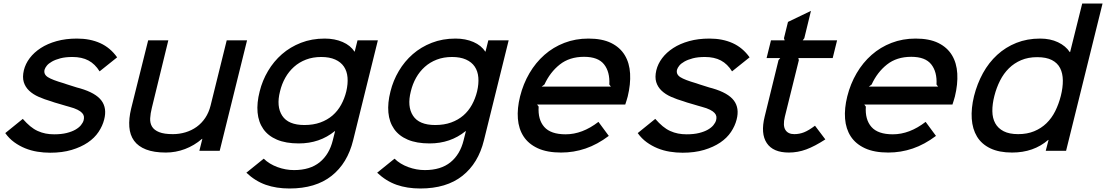

<svg xmlns="http://www.w3.org/2000/svg" viewBox="-20 -860 6308 1095"><path d="M574 -178Q565 -142 542 -107.5Q519 -73 480.5 -47Q442 -21 388.5 -5Q335 11 266 11Q229 11 192.5 5Q156 -1 123 -14.5Q90 -28 61 -49Q32 -70 10 -101L110 -182Q132 -157 152.5 -140Q173 -123 195 -113Q217 -103 240 -98.5Q263 -94 289 -94Q330 -94 360 -101.5Q390 -109 410 -120.5Q430 -132 441.5 -146Q453 -160 457 -174Q460 -186 458.5 -196Q457 -206 448.5 -215.5Q440 -225 422.5 -234Q405 -243 375 -251Q370 -252 355.5 -256.5Q341 -261 323.5 -266Q306 -271 291 -275.5Q276 -280 272 -282Q234 -293 201 -307.5Q168 -322 146 -343Q124 -364 115.5 -392Q107 -420 116 -459Q125 -496 149.5 -528.5Q174 -561 212.5 -586Q251 -611 303 -625.5Q355 -640 419 -640Q494 -640 551.5 -614Q609 -588 648 -533L548 -453Q522 -495 484.5 -515Q447 -535 393 -535Q353 -535 324.5 -527.5Q296 -520 276.5 -509Q257 -498 247 -485.5Q237 -473 234 -462Q228 -436 253 -420Q278 -404 344 -385Q348 -383 361.5 -379Q375 -375 390 -370Q405 -365 418.5 -361Q432 -357 437 -356Q526 -330 558.5 -286.5Q591 -243 574 -178Z M1233 0H1117L1134 -68H1132Q1088 -30 1035 -10Q982 10 926 10Q858 10 813 -7.5Q768 -25 744.5 -57.5Q721 -90 717.5 -136.5Q714 -183 728 -241L825 -630H940L846 -245Q838 -213 836.5 -185.5Q835 -158 847 -138Q859 -118 887.5 -106.5Q916 -95 966 -95Q1003 -95 1038 -105.5Q1073 -116 1101.5 -136.5Q1130 -157 1150.5 -187.5Q1171 -218 1181 -258L1273 -630H1389Z M2135 -630 1994 -60Q1962 71 1871 143Q1780 215 1631 215Q1556 215 1496 194Q1436 173 1385 125L1484 45Q1516 76 1562.5 93Q1609 110 1657 110Q1748 110 1803 65.5Q1858 21 1878 -60L1891 -112H1889Q1803 -42 1684 -42Q1610 -42 1559.5 -63.5Q1509 -85 1481.5 -124.5Q1454 -164 1449 -218.5Q1444 -273 1461 -339Q1476 -400 1508.5 -455Q1541 -510 1588 -551Q1635 -592 1696.5 -616Q1758 -640 1832 -640Q1889 -640 1934 -620.5Q1979 -601 2001 -566H2003L2019 -630ZM1955 -339Q1965 -382 1962 -418Q1959 -454 1941.5 -480Q1924 -506 1891.5 -520.5Q1859 -535 1812 -535Q1764 -535 1725 -520Q1686 -505 1656.5 -478.5Q1627 -452 1607 -416.5Q1587 -381 1577 -339Q1555 -253 1589.5 -200Q1624 -147 1716 -147Q1767 -147 1807 -161.5Q1847 -176 1876.5 -201.5Q1906 -227 1925.5 -262.5Q1945 -298 1955 -339Z M2881 -630 2740 -60Q2708 71 2617 143Q2526 215 2377 215Q2302 215 2242 194Q2182 173 2131 125L2230 45Q2262 76 2308.5 93Q2355 110 2403 110Q2494 110 2549 65.5Q2604 21 2624 -60L2637 -112H2635Q2549 -42 2430 -42Q2356 -42 2305.5 -63.5Q2255 -85 2227.5 -124.5Q2200 -164 2195 -218.5Q2190 -273 2207 -339Q2222 -400 2254.5 -455Q2287 -510 2334 -551Q2381 -592 2442.5 -616Q2504 -640 2578 -640Q2635 -640 2680 -620.5Q2725 -601 2747 -566H2749L2765 -630ZM2701 -339Q2711 -382 2708 -418Q2705 -454 2687.5 -480Q2670 -506 2637.5 -520.5Q2605 -535 2558 -535Q2510 -535 2471 -520Q2432 -505 2402.5 -478.5Q2373 -452 2353 -416.5Q2333 -381 2323 -339Q2301 -253 2335.5 -200Q2370 -147 2462 -147Q2513 -147 2553 -161.5Q2593 -176 2622.5 -201.5Q2652 -227 2671.5 -262.5Q2691 -298 2701 -339Z M3560 -310Q3557 -299 3553.5 -287.5Q3550 -276 3546 -264H3043L3052 -252Q3047 -178 3084 -136Q3121 -94 3206 -94Q3301 -94 3393 -165L3452 -85Q3387 -36 3319.5 -13Q3252 10 3180 10Q3100 10 3047 -14.5Q2994 -39 2966 -82Q2938 -125 2933.5 -183.5Q2929 -242 2946 -310Q2964 -382 2999.5 -442.5Q3035 -503 3085 -547Q3135 -591 3198.5 -615.5Q3262 -640 3336 -640Q3414 -640 3465 -615Q3516 -590 3543 -545.5Q3570 -501 3573.5 -440.5Q3577 -380 3560 -310ZM3464 -366 3455 -378Q3459 -450 3425 -493Q3391 -536 3311 -536Q3228 -536 3172.5 -492Q3117 -448 3085 -378L3069 -366Z M4181 -178Q4172 -142 4149 -107.5Q4126 -73 4087.5 -47Q4049 -21 3995.5 -5Q3942 11 3873 11Q3836 11 3799.5 5Q3763 -1 3730 -14.5Q3697 -28 3668 -49Q3639 -70 3617 -101L3717 -182Q3739 -157 3759.5 -140Q3780 -123 3802 -113Q3824 -103 3847 -98.5Q3870 -94 3896 -94Q3937 -94 3967 -101.5Q3997 -109 4017 -120.5Q4037 -132 4048.5 -146Q4060 -160 4064 -174Q4067 -186 4065.5 -196Q4064 -206 4055.5 -215.5Q4047 -225 4029.5 -234Q4012 -243 3982 -251Q3977 -252 3962.5 -256.5Q3948 -261 3930.5 -266Q3913 -271 3898 -275.5Q3883 -280 3879 -282Q3841 -293 3808 -307.5Q3775 -322 3753 -343Q3731 -364 3722.5 -392Q3714 -420 3723 -459Q3732 -496 3756.5 -528.5Q3781 -561 3819.5 -586Q3858 -611 3910 -625.5Q3962 -640 4026 -640Q4101 -640 4158.5 -614Q4216 -588 4255 -533L4155 -453Q4129 -495 4091.5 -515Q4054 -535 4000 -535Q3960 -535 3931.5 -527.5Q3903 -520 3883.5 -509Q3864 -498 3854 -485.5Q3844 -473 3841 -462Q3835 -436 3860 -420Q3885 -404 3951 -385Q3955 -383 3968.5 -379Q3982 -375 3997 -370Q4012 -365 4025.5 -361Q4039 -357 4044 -356Q4133 -330 4165.5 -286.5Q4198 -243 4181 -178Z M4687 -65Q4627 -26 4578.5 -8Q4530 10 4479 10Q4389 10 4353 -44Q4317 -98 4341 -195L4420 -517L4430 -529H4352L4377 -630H4455L4451 -642L4474 -735L4605 -798L4567 -642L4558 -630H4754L4729 -529H4533L4536 -517L4456 -194Q4444 -144 4459 -119.5Q4474 -95 4510 -95Q4539 -95 4565.5 -105.5Q4592 -116 4628 -143Z M5426 -310Q5423 -299 5419.5 -287.5Q5416 -276 5412 -264H4909L4918 -252Q4913 -178 4950 -136Q4987 -94 5072 -94Q5167 -94 5259 -165L5318 -85Q5253 -36 5185.5 -13Q5118 10 5046 10Q4966 10 4913 -14.5Q4860 -39 4832 -82Q4804 -125 4799.5 -183.5Q4795 -242 4812 -310Q4830 -382 4865.5 -442.5Q4901 -503 4951 -547Q5001 -591 5064.5 -615.5Q5128 -640 5202 -640Q5280 -640 5331 -615Q5382 -590 5409 -545.5Q5436 -501 5439.5 -440.5Q5443 -380 5426 -310ZM5330 -366 5321 -378Q5325 -450 5291 -493Q5257 -536 5177 -536Q5094 -536 5038.5 -492Q4983 -448 4951 -378L4935 -366Z M6060 0H5944L5960 -62H5958Q5875 10 5752 10Q5678 10 5628 -14Q5578 -38 5552 -81Q5526 -124 5522 -183Q5518 -242 5535 -312Q5553 -383 5586 -443Q5619 -503 5667 -547Q5715 -591 5776.5 -615.5Q5838 -640 5912 -640Q5970 -640 6014 -619Q6058 -598 6081 -563H6083L6152 -840H6268ZM6030 -313Q6042 -361 6041.5 -401.5Q6041 -442 6026 -471.5Q6011 -501 5979 -517.5Q5947 -534 5895 -534Q5844 -534 5804 -517Q5764 -500 5734 -470.5Q5704 -441 5683.5 -400.5Q5663 -360 5651 -313Q5639 -266 5639.5 -226Q5640 -186 5656 -157Q5672 -128 5704 -111.5Q5736 -95 5787 -95Q5838 -95 5878 -111.5Q5918 -128 5948 -157Q5978 -186 5998 -226Q6018 -266 6030 -313Z"/></svg>

Font: TypoPRO Sinkin Sans
Style: 500 Medium Italic
Weight: 500
Italic angle: -112°
Designer: Keith Bates
Foundry: K-Type
Version: Sinkin Sans (version 1.0)  by Keith Bates   •   © 2014   www